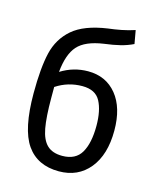

<svg xmlns="http://www.w3.org/2000/svg" viewBox="-97 -681 632 759"><g transform="rotate(15 219.0 -301.0)"><path d="M385.7 -204.1Q385.7 -105.5 339.4 -48.8Q293 7.8 214.8 7.8Q127 7.8 83 -55.2Q39.1 -118.2 39.1 -264.6Q39.1 -368.2 53.7 -430.7Q68.4 -493.2 115.2 -533.7Q162.1 -574.2 256.8 -587.9Q282.2 -590.8 310.1 -596.2Q337.9 -601.6 364.3 -610.4L374 -555.7Q349.6 -543.9 322.3 -537.1Q294.9 -530.3 256.8 -525.4Q182.6 -514.6 151.9 -480Q121.1 -445.3 114.3 -372.1Q166 -404.3 225.6 -404.3Q298.8 -404.3 342.3 -351.1Q385.7 -297.9 385.7 -204.1ZM312.5 -204.1Q312.5 -266.6 292.5 -304.2Q272.5 -341.8 218.8 -341.8Q160.2 -341.8 111.3 -309.6V-264.6Q111.3 -186.5 119.6 -141.6Q127.9 -96.7 149.9 -75.7Q171.9 -54.7 211.9 -54.7Q266.6 -54.7 289.6 -94.2Q312.5 -133.8 312.5 -204.1Z"/></g></svg>

Font: Sudo
Style: Bold
Weight: 700
Monospace: yes
Designer: Jens Kutilek
Foundry: Jens Kutilek
Version: Version 0.040